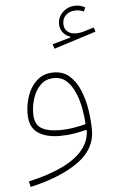

<svg xmlns="http://www.w3.org/2000/svg" viewBox="-61 -701 587 998"><g transform="rotate(-5 232.5 -202.0)"><path d="M421.9 -647.9Q410.6 -653.8 398.4 -657.5Q386.2 -661.1 373 -661.1Q333 -661.1 305.7 -635.5Q278.3 -609.9 278.3 -572.8Q278.3 -548.8 292.5 -530Q306.6 -511.2 330.1 -503.4V-498.5L236.3 -471.7L243.7 -447.8L463.9 -517.6L456.5 -540L408.7 -525.4Q383.8 -517.6 363.3 -517.6Q335 -517.6 317.9 -532Q300.8 -546.4 300.8 -572.3Q300.8 -601.1 320.3 -618.7Q339.8 -636.2 371.1 -636.2Q382.3 -636.2 392.8 -633.8Q403.3 -631.3 412.6 -627ZM373.5 -10.3Q372.6 44.9 335.9 90.1Q299.3 135.3 228 169.7Q156.7 204.1 50.8 228L58.1 257.3Q216.3 221.2 308.6 155.5Q400.9 89.8 400.9 -9.8Q400.9 -58.6 392.6 -113.3Q384.3 -168 364.7 -216.3Q345.2 -264.6 311.8 -294.9Q278.3 -325.2 228 -325.2Q176.3 -325.2 142.1 -295.2Q107.9 -265.1 91.3 -218.5Q74.7 -171.9 74.7 -122.6Q74.7 -52.2 117.9 -22.9Q161.1 6.3 231.4 6.3Q272 6.3 306.9 0.5Q341.8 -5.4 371.1 -13.2ZM370.6 -43Q342.3 -35.6 307.1 -29.8Q272 -23.9 231.4 -23.9Q172.4 -23.9 138.2 -44.4Q104 -64.9 104 -122.6Q104 -162.6 117.2 -202.6Q130.4 -242.7 157.7 -269.3Q185.1 -295.9 228 -295.9Q267.6 -295.9 293.9 -271Q320.3 -246.1 336.7 -207Q353 -168 360.8 -124.3Q368.7 -80.6 370.6 -43Z"/></g></svg>

Font: Estedad-FD VF
Style: Regular
Weight: 100
Designer: Amin Abedi
Version: Version 7.3